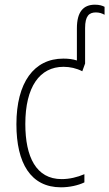

<svg xmlns="http://www.w3.org/2000/svg" viewBox="-20 -789 466 819"><path d="M240 10C276 10 313 2 340 -11V-46C310 -33 276 -25 243 -25C134 -25 88 -120 88 -260C88 -418 149 -504 251 -504C278 -504 306 -498 331 -485L343 -518V-669C343 -721 360 -736 389 -736C404 -736 415 -732 426 -726V-760C416 -765 404 -769 385 -769C335 -769 308 -738 308 -668V-531C290 -537 271 -539 250 -539C125 -539 50 -437 50 -259C50 -93 111 10 240 10Z"/></svg>

Font: Noto Sans Condensed ExtraLight
Style: Regular
Weight: 200
Width: 3
Designer: Monotype Design Team
Foundry: Monotype Imaging Inc.
Version: Version 2.013